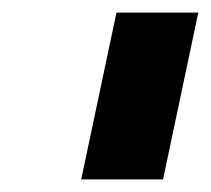

<svg xmlns="http://www.w3.org/2000/svg" viewBox="-20 -765 335 305"><path d="M109 -480 165 -745H295L239 -480Z"/></svg>

Font: Plus Jakarta Display
Style: Bold Italic
Weight: 700
Italic angle: -12°
Designer: Gumpita Rahayu
Foundry: Tokotype Studio
Version: Version 1.000;hotconv 1.0.109;makeotfexe 2.5.65596